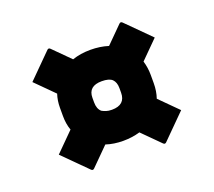

<svg xmlns="http://www.w3.org/2000/svg" viewBox="-88 -647 775 696"><g transform="rotate(-20 300.0 -299.0)"><path d="M125 -317Q125 -345 133 -369L63 -439L154 -530Q157 -533 160 -533Q163 -533 166 -530L230 -466Q262 -477 300 -477Q337 -477 369 -467L432 -530Q435 -533 438 -533Q441 -533 444 -530L535 -439L467 -371Q475 -345 475 -316V-285Q475 -254 466 -228L535 -159L444 -68Q441 -65 438 -65Q435 -65 432 -68L365 -135Q335 -126 300 -126Q264 -126 234 -136L166 -68Q163 -65 160 -65Q157 -65 154 -68L63 -159L134 -230Q125 -255 125 -285ZM248 -293Q248 -268 262 -256Q269 -252 278 -249Q287 -246 300 -246Q352 -246 352 -293V-311Q352 -333 340 -345Q328 -356 300 -356Q248 -356 248 -311Z"/></g></svg>

Font: Recursive Sn Lnr St Blk
Style: Regular
Weight: 900
Version: Version 1.079;hotconv 1.0.112;makeotfexe 2.5.65598; ttfautoh